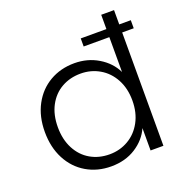

<svg xmlns="http://www.w3.org/2000/svg" viewBox="-133 -858 938 984"><g transform="rotate(-20 335.5 -366.0)"><path d="M658 -618H595V0H525V-122Q500 -65 443 -28.5Q386 8 309 8Q234 8 174.5 -27Q115 -62 81.5 -126Q48 -190 48 -274Q48 -358 82 -421.5Q116 -485 175.5 -519.5Q235 -554 310 -554Q382 -554 440 -519Q498 -484 525 -428V-618H385V-662H525V-740H595V-662H658ZM322 -53Q378 -53 424.5 -80Q471 -107 498 -157Q525 -207 525 -273Q525 -339 498 -389Q471 -439 424.5 -466Q378 -493 322 -493Q264 -493 218 -467Q172 -441 145.5 -391.5Q119 -342 119 -274Q119 -207 145.5 -156.5Q172 -106 218 -79.5Q264 -53 322 -53Z"/></g></svg>

Font: A Bank Premium Light
Style: Regular
Weight: 300
Designer: Ninad Kale (Devanagari), Jonny Pinhorn (Latin), Htun Naung (Myanmar)
Foundry: Indian Type Foundry
Version: 4.004